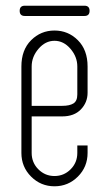

<svg xmlns="http://www.w3.org/2000/svg" viewBox="-20 -644 373 673"><path d="M294 -606Q294 -588 276 -588H234H109H67Q49 -588 49 -606Q49 -624 67 -624H109H234H276Q294 -624 294 -606ZM91 -236V-108Q91 -74 114.5 -50.5Q138 -27 171 -27Q204 -27 227.5 -50.5Q251 -74 251 -108V-134H287V-108Q287 -59 253 -25Q219 9 171 9Q123 9 89 -25Q55 -59 55 -108V-411Q55 -469 89 -503Q123 -537 171 -537Q219 -537 253 -503Q287 -469 287 -411V-319Q287 -285 263.5 -260.5Q240 -236 198 -236ZM91 -273H198Q224 -273 237.5 -281.5Q251 -290 251 -313V-411Q251 -445 227 -473Q203 -501 171 -501Q139 -501 115 -473Q91 -445 91 -411Z"/></svg>

Font: Aaram
Style: Regular
Weight: 400
Designer: Tharique Azeez
Foundry: Tharique Azeez
Version: Version 1.7